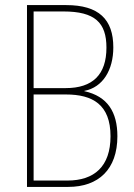

<svg xmlns="http://www.w3.org/2000/svg" viewBox="-20 -734 525 754"><path d="M240 -714H86V0H248C367 0 441 -69 441 -199C441 -293 403 -356 311 -376V-377C384 -391 425 -459 425 -548C425 -658 368 -714 240 -714ZM238 -388H112V-689H229C353 -689 398 -645 398 -547C398 -441 344 -388 238 -388ZM112 -363H239C344 -363 414 -323 414 -199C414 -80 350 -25 245 -25H112Z"/></svg>

Font: Noto Sans Ethiopic Condensed Thin
Style: Regular
Weight: 100
Width: 3
Designer: Monotype Design Team
Foundry: Monotype Imaging Inc.
Version: Version 2.102